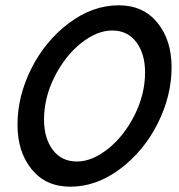

<svg xmlns="http://www.w3.org/2000/svg" viewBox="-20 -696 674 724"><path d="M245 8Q153 8 99.5 -57.5Q46 -123 46 -226Q46 -333 98 -437Q150 -541 239.5 -608.5Q329 -676 428 -676Q520 -676 573.5 -610.5Q627 -545 627 -442Q627 -335 575 -231Q523 -127 433.5 -59.5Q344 8 245 8ZM270 -87Q327 -87 387 -134.5Q447 -182 487 -261Q527 -340 527 -423Q527 -493 494 -537Q461 -581 403 -581Q346 -581 286 -533.5Q226 -486 186 -407Q146 -328 146 -245Q146 -175 179 -131Q212 -87 270 -87Z"/></svg>

Font: Comic Neue
Style: Bold Italic
Weight: 700
Italic angle: -12°
Designer: Craig Rozynski
Foundry: Craig Rozynski
Version: Version 2.003